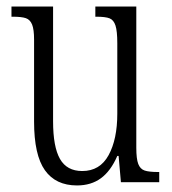

<svg xmlns="http://www.w3.org/2000/svg" viewBox="-20 -556 525 586"><path d="M84 -185V-435Q84 -466 78 -481Q72 -496 59 -500.5Q46 -505 19 -505H15V-536H142V-186Q142 -108 163 -71Q184 -34 231 -34Q285 -34 311.5 -82.5Q338 -131 338 -209V-424Q338 -461 332.5 -478Q327 -495 314.5 -500Q302 -505 274 -505H271V-536H396V-105Q396 -71 402 -55.5Q408 -40 421.5 -35.5Q435 -31 463 -31H466V0H349L342 -80H338Q318 -34 288 -12Q258 10 215 10Q150 10 117 -36.5Q84 -83 84 -185Z"/></svg>

Font: Noto Serif CondLight
Style: Regular
Weight: 300
Width: 3
Designer: Monotype Design Team
Foundry: Monotype Imaging Inc.
Version: Version 1.001